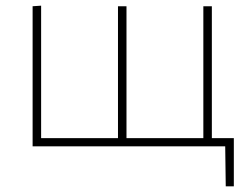

<svg xmlns="http://www.w3.org/2000/svg" viewBox="-20 -516 867 677"><path d="M776 141 774 -6 788.5 0H95Q95 -56.5 95 -108.5Q95 -160.5 95 -221V-271Q95 -311.5 95 -348.2Q95 -385 95 -420.8Q95 -456.5 95 -494L125 -496Q125 -458.5 125 -422.2Q125 -386 125 -349Q125 -312 125 -271V-221Q125 -181 125 -145.8Q125 -110.5 125 -76.5Q125 -42.5 125 -5L107 -29H561.5Q619.5 -29 681.5 -29Q743.5 -29 804.5 -29Q804.5 -7.5 804.5 14.2Q804.5 36 804.5 57.5Q804.5 78.5 804.5 99.2Q804.5 120 804.5 141ZM396 -5Q396 -42.5 396 -76.5Q396 -110.5 396 -145.8Q396 -181 396 -221V-271Q396 -311.5 396 -348.2Q396 -385 396 -420.8Q396 -456.5 396 -494H426Q426 -456.5 426 -420.8Q426 -385 426 -348.2Q426 -311.5 426 -271V-221Q426 -181 426 -145.8Q426 -110.5 426 -76.5Q426 -42.5 426 -5ZM697 -5Q697 -42.5 697 -76.5Q697 -110.5 697 -145.8Q697 -181 697 -221V-271Q697 -311.5 697 -348.2Q697 -385 697 -420.8Q697 -456.5 697 -494H727Q727 -456.5 727 -420.8Q727 -385 727 -348.2Q727 -311.5 727 -271V-221Q727 -181 727 -145.8Q727 -110.5 727 -76.5Q727 -42.5 727 -5Z"/></svg>

Font: Commissioner Thin
Style: Regular
Weight: 100
Designer: Kostas Bartsokas
Foundry: Kostas Bartsokas
Version: Version 1.001;gftools[0.9.23]